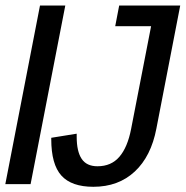

<svg xmlns="http://www.w3.org/2000/svg" viewBox="-23 -679 685 708"><path d="M124.5 -658.7H217.8L89.8 0H-3.4ZM336.4 -65.9Q387.2 -65.9 417.2 -100.8Q447.3 -135.7 460.4 -203.1L534.2 -582.5H401.9L416.5 -658.7H641.6L553.7 -205.1Q534.2 -102.5 473.9 -46.4Q413.6 9.8 321.3 9.8Q240.7 9.8 203.4 -31.5Q166 -72.8 166 -166V-170.9L259.8 -186V-174.8Q259.8 -120.6 278.1 -93.3Q296.4 -65.9 336.4 -65.9Z"/></svg>

Font: Liberation Mono
Style: Italic
Weight: 400
Italic angle: -12°
Monospace: yes
Designer: Steve Matteson
Foundry: Ascender Corporation
Version: Version 2.1.5